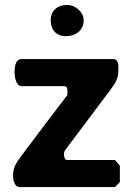

<svg xmlns="http://www.w3.org/2000/svg" viewBox="-20 -760 548 780"><path d="M33 -46C33 -31 38 0 60 0H447L467 -20V-87L447 -110H253C242 -110 240 -125 240 -133C240 -141 241 -146 247 -153L427 -393C451 -426 461 -441 461 -479C461 -491 463 -520 440 -520H67C41 -520 39 -482 39 -465C39 -450 45 -410 67 -410H240C255 -410 254 -395 254 -387C254 -385 254 -375 253 -373C225 -337 94 -164 67 -127C46 -99 33 -80 33 -46ZM186 -678C186 -640 207 -613 249 -613C287 -613 320 -637 320 -677C320 -711 286 -740 253 -740C214 -740 186 -717 186 -678Z"/></svg>

Font: Asimov Print
Style: C
Weight: 500
Designer: Google
Version: Version 2.000980: 2014